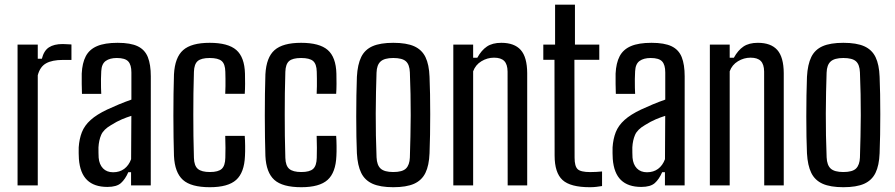

<svg xmlns="http://www.w3.org/2000/svg" viewBox="-20 -790 3814 818"><path d="M54.8 0V-600H140.9V-539.7H158.3Q167 -574.3 188.6 -588.3Q210.2 -602.4 247.1 -602.4Q256.1 -602.4 265.9 -601.6Q275.7 -600.8 284.4 -600.6V-534.7H247.9Q202 -534.7 176.2 -520.1Q150.4 -505.6 140.9 -469.3V0Z M437.6 6.4Q381.4 6.4 351.1 -22.9Q320.8 -52.2 316.1 -112.8Q315.6 -125.2 315.2 -137.5Q314.8 -149.7 315.3 -162.1Q317.7 -198.3 328.9 -226.9Q340.2 -255.4 366 -278.7Q391.8 -302 436.3 -323.1Q460.4 -334.3 486.8 -345.4Q513.3 -356.4 539.8 -365.6V-481.4Q539.8 -513.9 526.3 -528.4Q512.8 -542.9 477.8 -542.9Q448 -542.9 430.5 -530.4Q412.9 -517.9 411.4 -486.8Q410.5 -472.4 410.2 -453.5Q410 -434.5 410.4 -416.8Q410.9 -399 411.4 -390.1H329.2Q328.7 -409.9 328.2 -432.6Q327.7 -455.3 328.2 -476.5Q330.3 -521.5 345.5 -550.5Q360.7 -579.5 393.5 -593.5Q426.4 -607.6 481.2 -607.6Q536.1 -607.6 566.7 -592.9Q597.3 -578.2 609.9 -546.6Q622.5 -515 622.5 -464.5L622.3 0H538.4V-56.3H526.6Q513.7 -26.6 495.3 -10.1Q476.8 6.4 437.6 6.4ZM462 -56.1Q489.6 -56.1 509.1 -70.5Q528.6 -84.9 538.6 -111.8L539.6 -296.4Q520.1 -290.4 499.2 -281.6Q478.2 -272.7 453.7 -257.4Q421.1 -238.6 411.1 -215.4Q401.1 -192.2 399.5 -162.1Q399.4 -148.8 399.6 -139Q399.8 -129.1 400.3 -118.2Q402.8 -89.4 418.8 -72.7Q434.8 -56.1 462 -56.1Z M939.6 -390.5Q940.5 -406 940.6 -422.6Q940.6 -439.2 940.6 -455.2Q940.5 -471.2 940 -484.4Q939.3 -517.2 924.4 -530.1Q909.5 -542.9 873.4 -542.9Q837.2 -542.9 822.2 -529.8Q807.2 -516.7 806.2 -484Q804.7 -437.4 804.1 -392.3Q803.6 -347.2 803.6 -302.1Q803.6 -257 804.1 -211.2Q804.7 -165.4 806.2 -117.2Q807.2 -83.7 823 -70.4Q838.7 -57.1 874.2 -57.1Q910.1 -57.1 924.7 -70.6Q939.3 -84.1 940 -117.8Q940.6 -138.4 940.6 -160.1Q940.6 -181.7 939.6 -211.1H1022.7Q1024.1 -193.6 1024.4 -168.4Q1024.7 -143.2 1023.7 -125.5Q1020.8 -54.7 986.2 -23.6Q951.6 7.6 874.2 7.6Q793.9 7.6 759.2 -23.7Q724.5 -55 721.2 -125.5Q720.1 -161.2 719.4 -205.3Q718.7 -249.5 718.7 -297.1Q718.7 -344.7 719.3 -390.2Q719.8 -435.7 721.2 -473.3Q725.1 -545.7 760.3 -576.6Q795.5 -607.6 873.4 -607.6Q951.5 -607.6 986.7 -577.1Q1021.9 -546.5 1023.7 -476.1Q1024.3 -456.1 1024.2 -432.4Q1024.1 -408.8 1022.7 -390.5Z M1329.1 -390.5Q1330 -406 1330.1 -422.6Q1330.1 -439.2 1330.1 -455.2Q1330 -471.2 1329.5 -484.4Q1328.8 -517.2 1313.9 -530.1Q1299 -542.9 1262.9 -542.9Q1226.7 -542.9 1211.7 -529.8Q1196.7 -516.7 1195.7 -484Q1194.2 -437.4 1193.6 -392.3Q1193.1 -347.2 1193.1 -302.1Q1193.1 -257 1193.6 -211.2Q1194.2 -165.4 1195.7 -117.2Q1196.7 -83.7 1212.5 -70.4Q1228.2 -57.1 1263.7 -57.1Q1299.6 -57.1 1314.2 -70.6Q1328.8 -84.1 1329.5 -117.8Q1330.1 -138.4 1330.1 -160.1Q1330.1 -181.7 1329.1 -211.1H1412.2Q1413.6 -193.6 1413.9 -168.4Q1414.2 -143.2 1413.2 -125.5Q1410.3 -54.7 1375.7 -23.6Q1341.1 7.6 1263.7 7.6Q1183.4 7.6 1148.7 -23.7Q1114 -55 1110.7 -125.5Q1109.6 -161.2 1108.9 -205.3Q1108.2 -249.5 1108.2 -297.1Q1108.2 -344.7 1108.8 -390.2Q1109.3 -435.7 1110.7 -473.3Q1114.6 -545.7 1149.8 -576.6Q1185 -607.6 1262.9 -607.6Q1341 -607.6 1376.2 -577.1Q1411.4 -546.5 1413.2 -476.1Q1413.8 -456.1 1413.7 -432.4Q1413.6 -408.8 1412.2 -390.5Z M1655.5 7.6Q1600.5 7.6 1567.5 -7Q1534.4 -21.7 1518.9 -53.4Q1503.3 -85.1 1500.5 -136.9Q1499.1 -167.1 1498.4 -207.8Q1497.7 -248.5 1497.7 -293.8Q1497.7 -339.1 1498.4 -383Q1499.1 -427 1500.5 -462.9Q1503.4 -515.6 1519 -547.3Q1534.6 -578.9 1567.6 -593.3Q1600.6 -607.6 1655.5 -607.6Q1711.7 -607.6 1744.6 -592.9Q1777.5 -578.1 1792.8 -546.5Q1808.1 -514.8 1810 -462.9Q1811.4 -430.1 1812.2 -388.6Q1812.9 -347.1 1812.9 -303.1Q1812.9 -259.1 1812.2 -216.4Q1811.4 -173.7 1810 -136.9Q1808 -85.1 1792.5 -53.4Q1777 -21.7 1744.1 -7Q1711.2 7.6 1655.5 7.6ZM1655.5 -57.1Q1694.4 -57.1 1709.6 -72.1Q1724.9 -87.2 1726.2 -118.8Q1727.7 -164.4 1728.6 -209.1Q1729.6 -253.8 1729.8 -298.7Q1730 -343.7 1729 -389.2Q1728.1 -434.7 1726.2 -481.8Q1724.9 -514.9 1709.2 -528.9Q1693.6 -542.9 1655.5 -542.9Q1617.8 -542.9 1601.5 -528.1Q1585.2 -513.3 1584.2 -480.6Q1582.8 -440.1 1581.9 -396.3Q1581 -352.5 1580.8 -306.3Q1580.6 -260.2 1581.5 -213.2Q1582.5 -166.2 1584.3 -119.6Q1585.7 -86.4 1601.7 -71.7Q1617.8 -57.1 1655.5 -57.1Z M1911.3 0V-600H1995.8V-544.1H2013.6Q2030.9 -575.8 2054.4 -591.7Q2077.9 -607.6 2115.9 -607.6Q2171.3 -607.6 2198.5 -577.2Q2225.7 -546.7 2226.1 -478.4V0H2142.9L2142.5 -485Q2142.1 -516.2 2128.2 -530.2Q2114.3 -544.3 2084.7 -544.3Q2056.1 -544.3 2030.9 -529Q2005.8 -513.7 1995.8 -486.2V0Z M2493 7.6Q2410 7.6 2376.5 -23.2Q2343 -53.9 2342.9 -127.1L2342.3 -535.1H2294.7V-600H2344.9V-770H2429.5V-600H2533.2V-535.1H2427.2L2428 -117.8Q2428 -81.8 2441 -69.3Q2454 -56.9 2494.2 -56.9Q2509.3 -56.9 2520.2 -57.6Q2531.2 -58.3 2545 -59.5V2.6Q2533 4.6 2520.4 6.1Q2507.9 7.6 2493 7.6Z M2712.1 6.4Q2655.9 6.4 2625.6 -22.9Q2595.3 -52.2 2590.6 -112.8Q2590.1 -125.2 2589.7 -137.5Q2589.3 -149.7 2589.8 -162.1Q2592.2 -198.3 2603.4 -226.9Q2614.7 -255.4 2640.5 -278.7Q2666.3 -302 2710.8 -323.1Q2734.9 -334.3 2761.3 -345.4Q2787.8 -356.4 2814.3 -365.6V-481.4Q2814.3 -513.9 2800.8 -528.4Q2787.3 -542.9 2752.3 -542.9Q2722.5 -542.9 2705 -530.4Q2687.4 -517.9 2685.9 -486.8Q2685 -472.4 2684.7 -453.5Q2684.5 -434.5 2684.9 -416.8Q2685.4 -399 2685.9 -390.1H2603.7Q2603.2 -409.9 2602.7 -432.6Q2602.2 -455.3 2602.7 -476.5Q2604.8 -521.5 2620 -550.5Q2635.2 -579.5 2668 -593.5Q2700.9 -607.6 2755.7 -607.6Q2810.6 -607.6 2841.2 -592.9Q2871.8 -578.2 2884.4 -546.6Q2897 -515 2897 -464.5L2896.8 0H2812.9V-56.3H2801.1Q2788.2 -26.6 2769.8 -10.1Q2751.3 6.4 2712.1 6.4ZM2736.5 -56.1Q2764.1 -56.1 2783.6 -70.5Q2803.1 -84.9 2813.1 -111.8L2814.1 -296.4Q2794.6 -290.4 2773.7 -281.6Q2752.7 -272.7 2728.2 -257.4Q2695.6 -238.6 2685.6 -215.4Q2675.6 -192.2 2674 -162.1Q2673.9 -148.8 2674.1 -139Q2674.3 -129.1 2674.8 -118.2Q2677.3 -89.4 2693.3 -72.7Q2709.3 -56.1 2736.5 -56.1Z M3004.3 0V-600H3088.8V-544.1H3106.6Q3123.9 -575.8 3147.4 -591.7Q3170.9 -607.6 3208.9 -607.6Q3264.3 -607.6 3291.5 -577.2Q3318.7 -546.7 3319.1 -478.4V0H3235.9L3235.5 -485Q3235.1 -516.2 3221.2 -530.2Q3207.3 -544.3 3177.7 -544.3Q3149.1 -544.3 3123.9 -529Q3098.8 -513.7 3088.8 -486.2V0Z M3573 7.6Q3518 7.6 3485 -7Q3451.9 -21.7 3436.4 -53.4Q3420.8 -85.1 3418 -136.9Q3416.6 -167.1 3415.9 -207.8Q3415.2 -248.5 3415.2 -293.8Q3415.2 -339.1 3415.9 -383Q3416.6 -427 3418 -462.9Q3420.9 -515.6 3436.5 -547.3Q3452.1 -578.9 3485.1 -593.3Q3518.1 -607.6 3573 -607.6Q3629.2 -607.6 3662.1 -592.9Q3695 -578.1 3710.3 -546.5Q3725.6 -514.8 3727.5 -462.9Q3728.9 -430.1 3729.7 -388.6Q3730.4 -347.1 3730.4 -303.1Q3730.4 -259.1 3729.7 -216.4Q3728.9 -173.7 3727.5 -136.9Q3725.5 -85.1 3710 -53.4Q3694.5 -21.7 3661.6 -7Q3628.7 7.6 3573 7.6ZM3573 -57.1Q3611.9 -57.1 3627.1 -72.1Q3642.4 -87.2 3643.7 -118.8Q3645.2 -164.4 3646.1 -209.1Q3647.1 -253.8 3647.3 -298.7Q3647.5 -343.7 3646.5 -389.2Q3645.6 -434.7 3643.7 -481.8Q3642.4 -514.9 3626.7 -528.9Q3611.1 -542.9 3573 -542.9Q3535.3 -542.9 3519 -528.1Q3502.7 -513.3 3501.7 -480.6Q3500.3 -440.1 3499.4 -396.3Q3498.5 -352.5 3498.3 -306.3Q3498.1 -260.2 3499 -213.2Q3500 -166.2 3501.8 -119.6Q3503.2 -86.4 3519.2 -71.7Q3535.3 -57.1 3573 -57.1Z"/></svg>

Font: Big Shoulders Thin
Style: Regular
Weight: 100
Version: Version 2.002